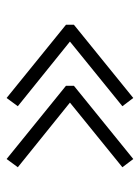

<svg xmlns="http://www.w3.org/2000/svg" viewBox="59 -613 424 582"><g transform="rotate(90 271.0 -322.0)"><path d="M55 -310V-334L277 -514L302 -481L106 -322L302 -164L277 -130ZM240 -310V-334L462 -514L487 -481L291 -322L487 -164L462 -130Z"/></g></svg>

Font: Prompt ExtraLight
Style: Regular
Weight: 275
Designer: Katatrad Team
Foundry: CadsonDemak
Version: Version 1.000